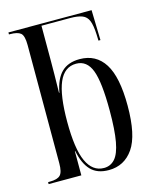

<svg xmlns="http://www.w3.org/2000/svg" viewBox="-115 -840 759 930"><g transform="rotate(-15 264.5 -375.0)"><path d="M315 10Q257 10 225.5 -23Q194 -56 181 -121H179V0H15V-10H23Q62 -10 76.5 -25Q91 -40 91 -84V-677Q91 -724 75.5 -737Q60 -750 22 -750H17V-760H434L438 -609H428L427 -639Q425 -686 415.5 -709.5Q406 -733 384 -741.5Q362 -750 324 -750H180V-574Q180 -547 179.5 -506Q179 -465 178 -414H180Q192 -481 225 -513.5Q258 -546 316 -546Q398 -546 440.5 -479Q483 -412 483 -268Q483 -120 438 -55Q393 10 315 10ZM295 -6Q328 -6 350 -30.5Q372 -55 382.5 -112.5Q393 -170 393 -268Q393 -410 370.5 -469.5Q348 -529 294 -529Q235 -529 207.5 -465Q180 -401 180 -268Q180 -132 209 -69Q238 -6 295 -6Z"/></g></svg>

Font: Noto Serif Display Condensed
Style: Regular
Weight: 400
Width: 3
Designer: Monotype Design Team
Foundry: Monotype Imaging Inc.
Version: Version 2.009